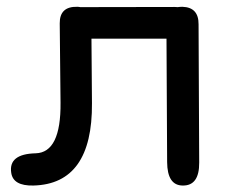

<svg xmlns="http://www.w3.org/2000/svg" viewBox="-20 -539 687 576"><path d="M527.3 -518.6Q520 -518.6 513.2 -517.6Q508.3 -518.1 503.4 -518.1Q361.8 -517.6 220.7 -517.6Q216.8 -518.6 211.9 -518.6Q158.7 -520 159.2 -468.8L161.6 -231Q163.1 -81.1 86.9 -79.1Q4.9 -77.1 13.7 -20.5Q19.5 19 80.1 17.6Q257.8 13.2 255.9 -229.5L254.4 -422.9H479.5L481.4 -52.7Q481.9 17.1 527.8 17.6Q578.1 18.6 577.6 -51.3L575.7 -465.8Q576.2 -517.1 527.3 -518.6Z"/></svg>

Font: Comic Relief
Style: Regular
Weight: 400
Designer: Jeff Davis
Foundry: Loudifier
Version: Version 1.200; ttfautohint (v1.8.4.7-5d5b)